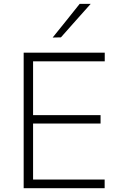

<svg xmlns="http://www.w3.org/2000/svg" viewBox="-20 -990 632 1010"><path d="M104.5 0V-713H531V-667.5H154V-384.5H509V-340H154V-45.5H530.5V0ZM257 -792.5Q293 -837 328.5 -881.2Q364 -925.5 399 -969.5H457Q417.5 -925 378.5 -881.5Q339.5 -837.5 300.5 -793.5Z"/></svg>

Font: Heraclito ExtraLight
Style: Regular
Weight: 200
Designer: Kostas Bartsokas (font) & Cristiano Sobral (main changes)
Foundry: Kostas Bartsokas (font) & Cristiano Sobral (main changes)
Version: Version 1.00;July 8, 2020;FontCreator 13.0.0.2655 64-bit